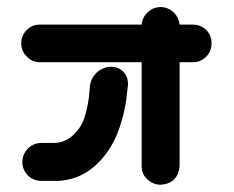

<svg xmlns="http://www.w3.org/2000/svg" viewBox="-20 -505 652 534"><path d="M39.1 -384.8Q39.1 -406.2 54.2 -421.4Q69.3 -436.5 90.8 -436.5H374Q376 -457 390.6 -470.7Q406.2 -485.4 427.7 -485.4Q449.2 -484.4 463.9 -469.7Q477.5 -456.1 479.5 -436.5H516.6Q538.1 -436.5 553.7 -421.9Q568.4 -406.2 568.4 -384.8Q568.4 -362.3 553.2 -347.2Q538.1 -332 516.6 -332H479.5V-42Q474.6 4.9 427.7 8.8Q406.2 8.8 390.1 -5.9Q374 -20.5 374 -42V-332H90.8Q69.3 -332 54.7 -347.7Q39.1 -362.3 39.1 -384.8ZM290 -319.3Q311.5 -318.4 324.2 -304.2Q336.9 -290 335.9 -268.6L331.1 -227.5Q323.2 -171.9 301.8 -123Q279.3 -73.2 239.3 -39.6Q199.2 -5.9 144.5 -2H92.8Q71.3 -2.9 57.1 -17.6Q43 -32.2 42 -52.7Q42 -75.2 56.6 -90.8Q71.3 -106.4 92.8 -107.4H131.8Q161.1 -108.4 183.6 -129.4Q206.1 -150.4 214.8 -177.7Q223.6 -205.1 227.5 -236.3L230.5 -268.6Q234.4 -291 251.5 -305.2Q268.6 -319.3 290 -319.3Z"/></svg>

Font: Nico Moji
Style: Regular
Weight: 400
Version: Version 1.02